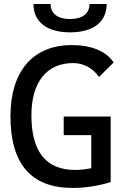

<svg xmlns="http://www.w3.org/2000/svg" viewBox="-20 -928 626 958"><path d="M342.8 9.8C430.7 9.8 504.9 -10.7 532.2 -19.5V-346.7H297.9V-253.9H435.5V-88.9C412.1 -84 385.3 -80.1 354.5 -80.1C210 -80.1 136.7 -170.9 136.7 -352.5C136.7 -518.6 213.4 -613.3 344.7 -613.3C396.5 -613.3 443.8 -587.9 474.1 -543.9L546.9 -616.2C512.2 -671.4 436 -703.1 338.9 -703.1C144.5 -703.1 32.2 -573.2 32.2 -347.7C32.2 -109.4 135.7 9.8 342.8 9.8ZM329.6 -766.6C445.3 -766.6 512.2 -818.4 512.2 -908.2H426.8C426.8 -860.4 391.1 -833 329.6 -833C268.1 -833 232.4 -860.4 232.4 -908.2H147C147 -818.4 213.9 -766.6 329.6 -766.6Z"/></svg>

Font: Cascadia Code PL
Style: Regular
Weight: 400
Monospace: yes
Designer: Aaron Bell
Foundry: Saja Typeworks
Version: Version 2404.023